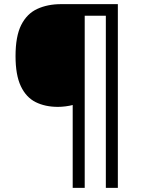

<svg xmlns="http://www.w3.org/2000/svg" viewBox="-20 -780 695 927"><path d="M549 127H491V-704H389V127H331V-273Q316 -269 296.5 -266.5Q277 -264 260 -264Q198 -264 152 -287Q106 -310 80.5 -364Q55 -418 55 -509Q55 -605 82.5 -659.5Q110 -714 160 -737Q210 -760 275 -760H549Z"/></svg>

Font: Noto Sans Lisu
Style: Regular
Weight: 400
Designer: Monotype Design Team. David Williams.
Foundry: Monotype Imaging Inc.
Version: Version 2.102